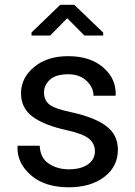

<svg xmlns="http://www.w3.org/2000/svg" viewBox="-20 -773 563 803"><path d="M377 -140.1Q377 -171.9 352.8 -192.4Q328.6 -212.9 261.2 -228Q165 -249 116.5 -284.9Q67.9 -320.8 67.9 -382.8Q67.9 -447.3 122.6 -492.7Q177.2 -538.1 265.1 -538.1Q357.4 -538.1 411.9 -490.7Q466.3 -443.4 463.9 -375.5L462.9 -372.6H371.1Q371.1 -407.2 342 -434.8Q313 -462.4 265.1 -462.4Q213.9 -462.4 189 -439.9Q164.1 -417.5 164.1 -385.7Q164.1 -354.5 186 -336.4Q208 -318.4 275.4 -304.2Q375.5 -282.7 424.3 -245.8Q473.1 -209 473.1 -147Q473.1 -76.7 416.3 -33.2Q359.4 10.3 267.6 10.3Q166.5 10.3 108.4 -41Q50.3 -92.3 53.2 -160.6L54.2 -163.6H146Q148.4 -112.3 184.1 -88.6Q219.7 -64.9 267.6 -64.9Q318.8 -64.9 347.9 -85.7Q377 -106.4 377 -140.1ZM411.6 -636.7V-624.5H333L261.2 -696.8L189.9 -624.5H111.8V-637.2L231.9 -752.9H290.5Z"/></svg>

Font: GeogebraSans
Style: Regular
Weight: 400
Designer: Google
Version: Version 1.100140; 2013